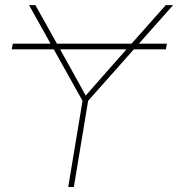

<svg xmlns="http://www.w3.org/2000/svg" viewBox="-20 -748 712 768"><path d="M647.5 -573.2 643.6 -550.8H26.9L31.2 -573.2ZM252.9 0 310.1 -344.7 96.2 -727.5H121.6L257.3 -484.4Q274.9 -453.1 292 -421.9Q309.1 -390.6 326.2 -359.4H317.4Q344.7 -390.6 372.3 -421.9Q399.9 -453.1 427.2 -484.4L643.1 -727.5H672.4L332.5 -344.7L275.4 0Z"/></svg>

Font: Inter 24pt Thin
Style: Italic
Weight: 250
Italic angle: -9.3988°
Version: Version 4.001;git-66647c0bb